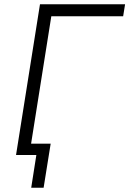

<svg xmlns="http://www.w3.org/2000/svg" viewBox="-20 -725 605 898"><path d="M126 153 150 0H57L66 -53H217L184 153ZM55 0 167 -705H565L556 -649H220L117 0Z"/></svg>

Font: Nunito Sans 10pt SemiCondensed Light
Style: Italic
Weight: 300
Width: 4
Italic angle: -9°
Designer: Vernon Adams
Foundry: Vernon Adams
Version: Version 3.101;gftools[0.9.27]